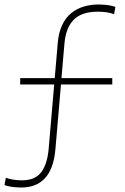

<svg xmlns="http://www.w3.org/2000/svg" viewBox="-20 -716 555 855"><path d="M75 119Q61 119 47.2 117.8Q33.5 116.5 21.2 114Q9 111.5 0 108L6 76Q21 81 39 84Q57 87 78 87Q136 87 163.5 51Q191 15 197 -56Q207 -173 217 -289.5Q227 -406 237 -523Q241 -571 256.8 -604.2Q272.5 -637.5 297.2 -657.5Q322 -677.5 353 -686.8Q384 -696 419 -696Q433 -696 446.8 -694.8Q460.5 -693.5 472.8 -691Q485 -688.5 494 -685L488 -653Q473 -658.5 455 -661.2Q437 -664 416 -664Q343.5 -664 308.2 -628Q273 -592 267 -522Q263.5 -483 260.2 -443.5Q257 -404 253.5 -365L252.5 -351Q246 -277 239.8 -202.8Q233.5 -128.5 227 -54Q223 -6 210.2 27.2Q197.5 60.5 177.5 80.5Q157.5 100.5 131.8 109.8Q106 119 75 119ZM70 -340V-368Q113.5 -368 154.2 -368Q195 -368 230 -368H320Q355.5 -368 396 -368Q436.5 -368 480 -368V-340Q436.5 -340 396 -340Q355.5 -340 320 -340H230Q195 -340 154.2 -340Q113.5 -340 70 -340Z"/></svg>

Font: Commissioner Thin
Style: Regular
Weight: 100
Designer: Kostas Bartsokas
Foundry: Kostas Bartsokas
Version: Version 1.001;gftools[0.9.23]